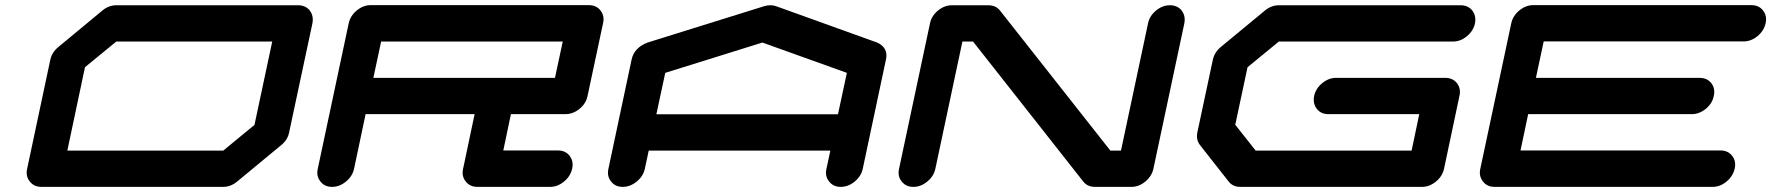

<svg xmlns="http://www.w3.org/2000/svg" viewBox="-20 -729 6910 749"><path d="M972.7 -241.7 1042 -566.9H433.6L311.5 -466.8L242.7 -141.6H851.1ZM1142.6 -708.5Q1171.9 -708.5 1188.5 -688Q1200.2 -672.4 1200.2 -652.8Q1200.2 -645.5 1198.7 -637.7L1107.9 -212.4Q1102.1 -183.1 1076.7 -162.6L904.8 -20.5Q879.9 0 850.1 0H141.6Q112.3 0 96.2 -21Q84 -35.6 84 -55.2Q84 -62.5 85.9 -70.8L176.3 -496.1Q182.6 -525.4 208 -545.9L379.4 -688Q404.3 -708.5 433.6 -708.5Z M2145 -425.3 2175.3 -566.9H1466.8L1436.5 -425.3ZM2276.4 -709Q2306.2 -709 2322.3 -688.5Q2334.5 -673.3 2334.5 -653.8Q2334.5 -646.5 2332.5 -638.2L2272 -354.5Q2266.1 -325.2 2240.7 -304.4Q2215.3 -283.7 2185.5 -283.7H1973.1L1943.4 -142.1H2155.8Q2185.5 -142.1 2201.7 -121.6Q2213.9 -106.4 2213.9 -86.4Q2213.9 -79.1 2211.9 -70.8Q2205.6 -41.5 2180.4 -20.8Q2155.3 0 2125.5 0H1842.3Q1813 0 1796.9 -21Q1784.7 -35.6 1784.7 -55.2Q1784.7 -62.5 1786.6 -70.8L1831.5 -283.7H1406.2L1361.3 -70.8Q1355 -41.5 1329.8 -20.8Q1304.7 0 1275.4 0Q1246.1 0 1230 -21Q1217.8 -35.6 1217.8 -55.2Q1217.8 -62.5 1219.7 -70.8L1340.3 -638.2Q1346.7 -667.5 1371.8 -688.2Q1397 -709 1426.3 -709Z M3249 -283.2 3283.7 -444.8 2954.1 -563 2575.2 -444.8 2540.5 -283.2ZM3345.7 -70.8Q3339.4 -41.5 3314.2 -20.8Q3289.1 0 3259.8 0Q3230.5 0 3214.4 -21Q3202.1 -35.6 3202.1 -55.2Q3202.1 -62.5 3204.1 -70.8L3219.2 -141.6H2510.7L2495.6 -70.8Q2489.3 -41.5 2463.9 -20.8Q2438.5 0 2409.2 0Q2379.9 0 2363.8 -21Q2351.6 -35.6 2351.6 -55.2Q2351.6 -62.5 2353.5 -70.8L2443.8 -496.1Q2453.6 -543 2506.3 -563L2507.3 -563.5H2507.8L2961.9 -705.1Q2973.1 -708.5 2984.9 -708.5Q2996.6 -708.5 3006.8 -705.1L3400.4 -563.5H3401.4L3401.9 -563Q3438 -546.4 3438 -512.2Q3438 -504.4 3436 -496.1Z M4479.5 -70.8Q4473.1 -41.5 4448 -20.8Q4422.9 0 4393.6 0H4252Q4222.2 0 4206.1 -20.5L3775.9 -566.9H3734.4L3628.9 -70.8Q3622.6 -41.5 3597.4 -20.8Q3572.3 0 3543 0Q3513.7 0 3497.6 -21Q3485.4 -35.6 3485.4 -55.2Q3485.4 -62.5 3487.3 -70.8L3607.9 -637.7Q3613.8 -667 3638.9 -687.7Q3664.1 -708.5 3693.4 -708.5H3835Q3864.7 -708.5 3880.9 -688L4311.5 -141.6H4353L4458.5 -637.7Q4464.4 -667 4489.5 -687.7Q4514.6 -708.5 4543.9 -708.5Q4573.2 -708.5 4589.8 -688Q4601.6 -672.4 4601.6 -652.8Q4601.6 -645.5 4600.1 -637.7Z M5673.3 -354.5 5613.3 -70.8Q5606.9 -41.5 5581.8 -20.8Q5556.6 0 5527.3 0H4818.4Q4789.1 0 4772.9 -21L4661.6 -162.6Q4649.4 -177.7 4649.4 -197.8Q4649.4 -204.6 4650.9 -212.4L4711.4 -496.1Q4717.8 -525.4 4743.2 -546.4L4914.6 -688Q4939.5 -708.5 4968.8 -708.5H5677.7Q5707 -708.5 5723.6 -688Q5735.4 -672.4 5735.4 -652.8Q5735.4 -645.5 5733.9 -637.7Q5727.5 -608.4 5702.4 -587.6Q5677.2 -566.9 5647.9 -566.9H4968.8L4846.7 -466.8L4798.8 -242.2L4878.4 -141.6H5486.8L5516.6 -283.7H5162.1Q5132.8 -283.7 5116.7 -304.7Q5105 -319.8 5105 -339.4Q5105 -346.7 5106.4 -354.5Q5112.8 -383.8 5137.9 -404.5Q5163.1 -425.3 5192.4 -425.3H5617.7Q5647 -425.3 5663.6 -404.8Q5675.3 -389.6 5675.3 -370.6Q5675.3 -362.8 5673.3 -354.5Z M6691.4 -142.1Q6720.7 -142.1 6736.8 -121.6Q6749 -106.4 6749 -86.9Q6749 -79.6 6747.1 -71.3Q6740.7 -42 6715.6 -21Q6690.4 0 6661.1 0H5810.5Q5781.2 0 5765.1 -21Q5752.9 -36.1 5752.9 -55.7Q5752.9 -63 5754.9 -71.3L5875.5 -638.2Q5881.8 -667.5 5907 -688.2Q5932.1 -709 5961.4 -709H6812Q6841.3 -709 6857.4 -688.5Q6869.6 -673.3 6869.6 -653.8Q6869.6 -646.5 6867.7 -638.2Q6861.3 -608.9 6836.2 -588.1Q6811 -567.4 6781.7 -567.4H6002L5971.7 -425.3H6609.9Q6639.2 -425.3 6655.8 -404.8Q6667.5 -389.6 6667.5 -370.6Q6667.5 -362.8 6665.5 -354.5Q6659.7 -325.2 6634.3 -304.4Q6608.9 -283.7 6579.6 -283.7H5941.4L5911.6 -142.1Z"/></svg>

Font: Robtronika
Style: Italic
Weight: 400
Italic angle: -12°
Designer: GGBot
Version: 1.00